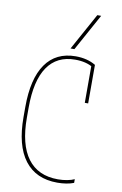

<svg xmlns="http://www.w3.org/2000/svg" viewBox="-107 -1059 714 1128"><g transform="rotate(10 250.0 -495.0)"><path d="M318 10Q190 10 123 -78Q56 -166 56 -335V-395Q56 -564 117.5 -652Q179 -740 297 -740Q331 -740 361 -732.5Q391 -725 416 -710V-480H396V-713L406 -693Q363 -720 297 -720Q188 -720 132 -638Q76 -556 76 -395V-335Q76 -175 137.5 -92.5Q199 -10 318 -10Q347 -10 373 -15Q399 -20 416 -28V-6Q396 2 370.5 6Q345 10 318 10ZM281 -780H258L379 -1000H402Z"/></g></svg>

Font: M PLUS 1 Code Thin
Style: Regular
Weight: 250
Designer: Coji Morishita
Foundry: UNDERFOREST DESIGN
Version: Version 1.002